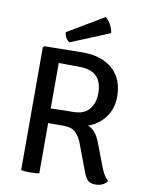

<svg xmlns="http://www.w3.org/2000/svg" viewBox="-97 -966 793 1042"><g transform="rotate(10 299.5 -445.5)"><path d="M99 -684 311 -687Q416 -687 476 -633.5Q536 -580 536 -483Q536 -416 500 -368Q464 -320 407 -301Q452 -285 477 -217L523 -96Q543 -43 567 -24Q547 7 500 7Q473 7 459 -7.5Q445 -22 433 -55L381 -194Q366 -235 343.5 -256Q321 -277 278 -277H192V0Q172 4 142 4Q112 4 92 0V-677ZM192 -608V-357Q251 -360 313.5 -360Q376 -360 404 -395Q432 -430 432 -483Q432 -607 307 -607Q226 -607 192 -608ZM200 -779 400 -898Q415 -887 428 -864Q441 -841 444 -817L229 -728Q204 -745 200 -779Z"/></g></svg>

Font: Signika Negative
Style: Regular
Weight: 400
Designer: Anna Giedrys
Foundry: Anna Giedrys
Version: Version 1.001